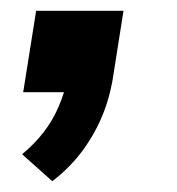

<svg xmlns="http://www.w3.org/2000/svg" viewBox="-20 -171 329 356"><path d="M77 165 21 115Q44 96 61 74Q78 52 89 26Q100 0 105 -24L130 0H23L47 -151H209L191 -37Q186 1 172.5 36.5Q159 72 135.5 105Q112 138 77 165Z"/></svg>

Font: Nunito Sans 7pt
Style: Bold Italic
Weight: 700
Italic angle: -9°
Version: Version 3.101;gftools[0.9.27]